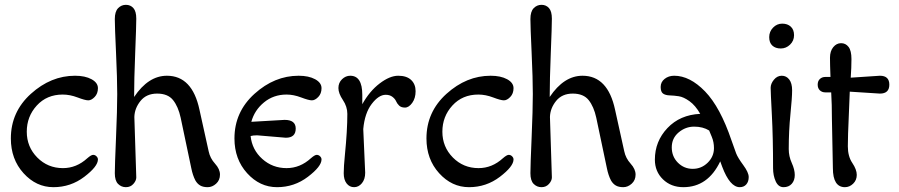

<svg xmlns="http://www.w3.org/2000/svg" viewBox="-20 -770 3727 796"><path d="M240 -378Q174 -378 132.5 -332.5Q91 -287 91 -224Q91 -161 134.5 -117Q178 -73 241 -73Q297 -73 342 -114Q358 -128 366 -128Q374 -128 380 -122Q386 -116 386 -109Q386 -80 329.5 -37Q273 6 201.5 6Q130 6 77.5 -52Q25 -110 25 -196Q25 -306 108 -381Q191 -456 291 -456Q333 -456 359.5 -441.5Q386 -427 386 -404.5Q386 -382 372.5 -368Q359 -354 346 -354Q333 -354 301.5 -366Q270 -378 240 -378Z M790 -22Q779 -43 773 -73L729 -282Q719 -328 697.5 -355Q676 -382 631.5 -382Q587 -382 562.5 -351.5Q538 -321 537 -285Q545 -48 545 -34.5Q545 -21 533 -7.5Q521 6 502 6Q483 6 469.5 -7.5Q456 -21 456 -52Q456 -83 461 -199.5Q466 -316 466 -380Q466 -444 461 -552Q456 -660 456 -691Q456 -722 469.5 -736Q483 -750 502 -750Q521 -750 533 -736.5Q545 -723 545 -692.5Q545 -662 540.5 -550.5Q536 -439 536 -368Q595 -456 672 -456Q777 -456 807 -315L845 -143Q851 -114 871.5 -91.5Q892 -69 892 -46Q892 -23 876 -8.5Q860 6 841 6Q822 6 810 -1Q798 -8 790 -22Z M1165 -199 1046 -209Q1029 -209 1019 -206Q1025 -149 1067.5 -111Q1110 -73 1168 -73Q1224 -73 1269 -114Q1285 -128 1293 -128Q1301 -128 1307 -122Q1313 -116 1313 -109Q1313 -80 1256.5 -37Q1200 6 1128.5 6Q1057 6 1004.5 -52Q952 -110 952 -196Q952 -306 1035 -381Q1118 -456 1218 -456Q1260 -456 1286.5 -441.5Q1313 -427 1313 -404.5Q1313 -382 1299.5 -368Q1286 -354 1273 -354Q1260 -354 1228.5 -366Q1197 -378 1168 -378Q1114 -378 1074.5 -345.5Q1035 -313 1022 -265L1160 -273Q1206 -273 1206 -237Q1206 -199 1165 -199Z M1486 -235 1494 -54Q1494 -27 1480.5 -10.5Q1467 6 1448 6Q1429 6 1417 -9.5Q1405 -25 1405 -52Q1405 -79 1410 -129Q1420 -229 1420 -298Q1420 -328 1401.5 -355.5Q1383 -383 1383 -405Q1383 -427 1398 -441.5Q1413 -456 1432 -456Q1482 -456 1482 -377V-338Q1512 -392 1554 -424Q1596 -456 1631 -456Q1666 -456 1684.5 -438.5Q1703 -421 1703 -392Q1703 -363 1689 -343.5Q1675 -324 1659 -324Q1643 -324 1634.5 -332.5Q1626 -341 1622 -350.5Q1618 -360 1607 -368.5Q1596 -377 1579 -377Q1550 -377 1521 -339Q1492 -301 1486 -235Z M1963 -378Q1897 -378 1855.5 -332.5Q1814 -287 1814 -224Q1814 -161 1857.5 -117Q1901 -73 1964 -73Q2020 -73 2065 -114Q2081 -128 2089 -128Q2097 -128 2103 -122Q2109 -116 2109 -109Q2109 -80 2052.5 -37Q1996 6 1924.5 6Q1853 6 1800.5 -52Q1748 -110 1748 -196Q1748 -306 1831 -381Q1914 -456 2014 -456Q2056 -456 2082.5 -441.5Q2109 -427 2109 -404.5Q2109 -382 2095.5 -368Q2082 -354 2069 -354Q2056 -354 2024.5 -366Q1993 -378 1963 -378Z M2513 -22Q2502 -43 2496 -73L2452 -282Q2442 -328 2420.5 -355Q2399 -382 2354.5 -382Q2310 -382 2285.5 -351.5Q2261 -321 2260 -285Q2268 -48 2268 -34.5Q2268 -21 2256 -7.5Q2244 6 2225 6Q2206 6 2192.5 -7.5Q2179 -21 2179 -52Q2179 -83 2184 -199.5Q2189 -316 2189 -380Q2189 -444 2184 -552Q2179 -660 2179 -691Q2179 -722 2192.5 -736Q2206 -750 2225 -750Q2244 -750 2256 -736.5Q2268 -723 2268 -692.5Q2268 -662 2263.5 -550.5Q2259 -439 2259 -368Q2318 -456 2395 -456Q2500 -456 2530 -315L2568 -143Q2574 -114 2594.5 -91.5Q2615 -69 2615 -46Q2615 -23 2599 -8.5Q2583 6 2564 6Q2545 6 2533 -1Q2521 -8 2513 -22Z M3047 6Q3006 6 2974 -79L2966 -101Q2915 6 2813 6Q2762 6 2728.5 -26.5Q2695 -59 2695 -108Q2695 -184 2747 -239Q2799 -294 2883 -298Q2863 -333 2838.5 -350.5Q2814 -368 2794 -371Q2774 -374 2756.5 -374.5Q2739 -375 2729 -382Q2719 -389 2719 -409.5Q2719 -430 2735.5 -443Q2752 -456 2775 -456Q2840 -456 2903 -391Q2966 -326 3013 -187L3032 -134Q3039 -116 3061.5 -85.5Q3084 -55 3084 -36Q3084 -17 3074 -5.5Q3064 6 3047 6ZM2940 -156Q2940 -181 2931 -202.5Q2922 -224 2920 -229Q2894 -245 2858 -245Q2822 -245 2793.5 -221Q2765 -197 2765 -159Q2765 -121 2790.5 -95.5Q2816 -70 2852 -70Q2888 -70 2914 -95.5Q2940 -121 2940 -156Z M3185 -73Q3185 -199 3180 -294Q3175 -389 3175 -406Q3175 -423 3188.5 -439.5Q3202 -456 3221 -456Q3240 -456 3252 -440.5Q3264 -425 3264 -395.5Q3264 -366 3257 -296.5Q3250 -227 3250 -152Q3250 -122 3262.5 -94.5Q3275 -67 3275 -44.5Q3275 -22 3262.5 -8Q3250 6 3228.5 6Q3207 6 3196 -18Q3185 -42 3185 -73ZM3217 -569Q3195 -569 3182 -581Q3169 -593 3169 -616Q3169 -639 3185 -655.5Q3201 -672 3223 -672Q3245 -672 3258.5 -659.5Q3272 -647 3272 -624Q3272 -601 3255.5 -585Q3239 -569 3217 -569Z M3628 -382Q3623 -382 3503 -390Q3503 -377 3499 -291Q3495 -205 3495 -163.5Q3495 -122 3513.5 -94.5Q3532 -67 3532 -45Q3532 -23 3517 -8.5Q3502 6 3483 6Q3433 6 3433 -73L3429 -276Q3429 -338 3426 -387H3402Q3388 -387 3379 -395.5Q3370 -404 3370 -419Q3370 -434 3379 -442.5Q3388 -451 3402 -451H3423Q3421 -503 3421 -530.5Q3421 -558 3434.5 -574.5Q3448 -591 3467 -591Q3486 -591 3498 -575.5Q3510 -560 3510 -525Q3510 -490 3507 -448L3628 -456Q3667 -456 3667 -419Q3667 -382 3628 -382Z"/></svg>

Font: Macondo Swash Caps
Style: Regular
Weight: 400
Designer: John Vargas Beltran
Foundry: John Vargas Beltran
Version: Version 2.001